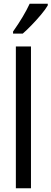

<svg xmlns="http://www.w3.org/2000/svg" viewBox="-20 -1009 276 1029"><path d="M146 0H65V-760H146ZM236 -980Q224 -959 200 -930.5Q176 -902 149.5 -874.5Q123 -847 102 -829H50V-840Q108 -922 139 -989H236Z"/></svg>

Font: Noto Sans Kannada ExtraCondensed
Style: Regular
Weight: 400
Width: 2
Designer: Jelle Bosma - Monotype Design Team
Foundry: Monotype Imaging Inc.
Version: Version 2.005; ttfautohint (v1.8.4.7-5d5b)